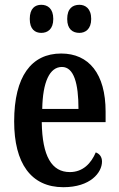

<svg xmlns="http://www.w3.org/2000/svg" viewBox="-20 -770 495 800"><path d="M311 -633C335 -633 360 -648 360 -691C360 -735 335 -750 311 -750C283 -750 260 -735 260 -691C260 -648 283 -633 311 -633ZM152 -633C178 -633 202 -648 202 -691C202 -735 178 -750 152 -750C126 -750 104 -735 104 -691C104 -648 126 -633 152 -633ZM244 10C357 10 405 -51 405 -97C405 -118 393 -130 379 -135C360 -90 326 -53 271 -53C196 -53 156 -118 154 -261H420V-305C420 -463 350 -547 235 -547C111 -547 39 -452 39 -264C39 -90 109 10 244 10ZM307 -316H156C158 -429 187 -491 238 -491C288 -491 307 -422 307 -316Z"/></svg>

Font: Noto Serif Lao ExtraCondensed SemiBold
Style: Regular
Weight: 600
Width: 2
Designer: Monotype Design Team
Foundry: Monotype Imaging Inc.
Version: Version 2.003